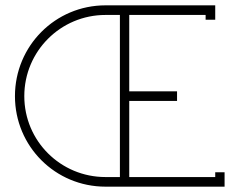

<svg xmlns="http://www.w3.org/2000/svg" viewBox="-20 -699 897 719"><path d="M375 -643H429V-36H375C207 -36 71 -171 71 -339C71 -507 207 -643 375 -643ZM786 -679H375C187 -679 36 -527 36 -339C36 -151 187 0 375 0H821V-54H786V-36H464V-321H643V-357H464V-643H750V-625H786Z"/></svg>

Font: Rawengulk
Style: Regular
Weight: 400
Version: Version 0.9